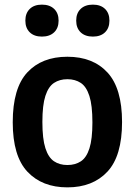

<svg xmlns="http://www.w3.org/2000/svg" viewBox="-20 -799 582 829"><path d="M271 10Q162 10 98.5 -57.5Q35 -125 35 -271Q35 -418.5 97.8 -486.2Q160.5 -554 271 -554Q381.5 -554 444.2 -485.8Q507 -417.5 507 -272Q507 -125.5 443.8 -57.8Q380.5 10 271 10ZM271 -86.5Q305 -86.5 329.2 -102.5Q353.5 -118.5 366.2 -158.5Q379 -198.5 379 -270.5Q379 -344 366 -384.5Q353 -425 328.8 -441Q304.5 -457 271 -457Q237.5 -457 213.2 -441Q189 -425 176 -385Q163 -345 163 -272.5Q163 -199.5 176 -159.2Q189 -119 213 -102.8Q237 -86.5 271 -86.5ZM381 -641Q347.5 -641 328.2 -659.5Q309 -678 309 -710Q309 -742 328.2 -760.5Q347.5 -779 381 -779Q414.5 -779 433.5 -760.5Q452.5 -742 452.5 -710Q452.5 -678 433.5 -659.5Q414.5 -641 381 -641ZM161 -641Q127.5 -641 108.5 -659.5Q89.5 -678 89.5 -710Q89.5 -742 108.5 -760.5Q127.5 -779 161 -779Q194.5 -779 213.8 -760.5Q233 -742 233 -710Q233 -678 213.8 -659.5Q194.5 -641 161 -641Z"/></svg>

Font: Encode Sans SemiCondensed SemiCondensed SemiBold
Style: Regular
Weight: 600
Width: 4
Designer: Multiple Designers
Foundry: Impallari Type
Version: Version 3.000; ttfautohint (v1.8.3) -l 8 -r 50 -G 200 -x 14 